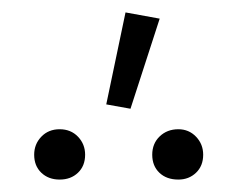

<svg xmlns="http://www.w3.org/2000/svg" viewBox="-20 -785 382 309"><path d="M151 -617 182 -765 237 -755 190 -610ZM35 -536Q35 -553 46.5 -565Q58 -577 76 -577Q94 -577 105.5 -565Q117 -553 117 -536Q117 -518 105.5 -507Q94 -496 76 -496Q58 -496 46.5 -507Q35 -518 35 -536ZM225 -536Q225 -554 237 -565.5Q249 -577 267 -577Q284 -577 295.5 -565Q307 -553 307 -536Q307 -518 295.5 -507Q284 -496 267 -496Q248 -496 236.5 -507Q225 -518 225 -536Z"/></svg>

Font: Ysabeau Infant Semilight
Style: Regular
Weight: 300
Designer: Christian Thalmann (Catharsis Fonts)
Version: Version 0.003